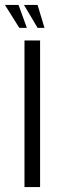

<svg xmlns="http://www.w3.org/2000/svg" viewBox="-36 -754 245 774"><path d="M62.7 0V-591H125.6V0ZM143.3 -641.7H115.6L60.6 -734.2H115.4ZM72.3 -641.7H41.8L-16.2 -734.2H38.6Z"/></svg>

Font: Alumni Sans SC Thin
Style: Regular
Weight: 100
Designer: Robert E. Leuschke
Foundry: Robert E. Leuschke
Version: Version 1.018